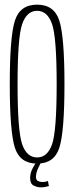

<svg xmlns="http://www.w3.org/2000/svg" viewBox="-20 -699 324 825"><path d="M139.5 4Q66 4 44 -64.2Q22 -132.5 22 -337.5Q22 -541.5 44 -610.2Q66 -679 139.5 -679Q213 -679 235 -610Q257 -541 257 -337.5Q257 -132.5 235 -64.2Q213 4 139.5 4ZM139.5 -22.5Q184 -22.5 203.8 -79.2Q223.5 -136 223.5 -337.5Q223.5 -538 203.8 -595.2Q184 -652.5 139.5 -652.5Q95 -652.5 75.2 -595.2Q55.5 -538 55.5 -337.5Q55.5 -136 75.2 -79.2Q95 -22.5 139.5 -22.5ZM155 106Q139.5 106 124.5 98.2Q109.5 90.5 109.5 66.5Q109.5 43.5 120.8 23Q132 2.5 135 0H155.5Q153.5 3 144 23.5Q134.5 44 134.5 61.5Q134.5 74 142.8 78.5Q151 83 161 83Q177.5 83 186 78.5L190 100.5Q186.5 101.5 176.2 103.8Q166 106 155 106Z"/></svg>

Font: Anybody Condensed ExtraLight
Style: Regular
Weight: 200
Width: 3
Designer: Tyler Finck
Foundry: Etcetera Type Company
Version: Version 1.010; ttfautohint (v1.8.3) -l 8 -r 50 -G 200 -x 14 